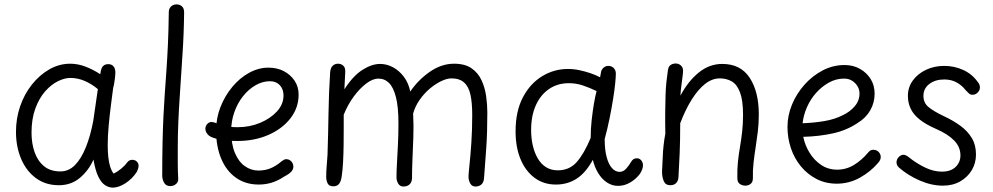

<svg xmlns="http://www.w3.org/2000/svg" viewBox="-20 -840 4537 877"><path d="M495 17Q477 17 459.5 5.5Q442 -6 428.5 -34.5Q415 -63 407 -111Q386 -63 346 -28.5Q306 6 249 6Q188 6 144 -26.5Q100 -59 76.5 -114.5Q53 -170 53 -238Q53 -299 72 -354.5Q91 -410 125.5 -453.5Q160 -497 205 -523Q250 -549 301 -549Q336 -549 371 -535.5Q406 -522 438 -501Q441 -528 450 -537.5Q459 -547 474 -547Q486 -547 493.5 -541.5Q501 -536 504 -527.5Q507 -519 507 -508Q507 -500 505.5 -487.5Q504 -475 502 -462Q500 -449 497 -439Q493 -408 487 -362Q481 -316 476.5 -267Q472 -218 472 -177Q472 -149 474.5 -124Q477 -99 483 -79.5Q489 -60 499 -47Q516 -55 533.5 -69.5Q551 -84 560 -97Q566 -105 572 -107.5Q578 -110 584 -110Q597 -110 605 -102Q613 -94 613 -83Q613 -76 610.5 -68.5Q608 -61 605 -55Q584 -23 553 -3Q522 17 495 17ZM256 -57Q294 -57 322.5 -86Q351 -115 372 -167Q393 -219 406 -288L427 -433Q398 -457 366.5 -470.5Q335 -484 301 -484Q275 -484 244.5 -469Q214 -454 186.5 -423Q159 -392 141.5 -344.5Q124 -297 124 -234Q124 -185 138 -145Q152 -105 181 -81Q210 -57 256 -57Z M751 -784Q751 -796 756 -804Q761 -812 769 -816Q777 -820 786 -820Q801 -820 811 -811Q821 -802 821 -784Q820 -686 813.5 -590.5Q807 -495 801 -399Q797 -341 794.5 -281.5Q792 -222 792 -163Q792 -134 792 -96.5Q792 -59 794 -24Q795 -9 784 0.5Q773 10 758 10Q738 10 729.5 -5.5Q721 -21 721 -38Q721 -123 722.5 -189.5Q724 -256 726.5 -308Q729 -360 732 -402Q736 -459 740 -515.5Q744 -572 747 -637Q750 -702 751 -784Z M935 -220Q927 -227 922.5 -235Q918 -243 918 -253Q919 -267 929 -276Q939 -285 953 -282Q963 -280 975 -274.5Q987 -269 1008 -264Q1029 -259 1066 -259Q1121 -259 1168.5 -279Q1216 -299 1245.5 -331.5Q1275 -364 1275 -404Q1275 -433 1258 -451Q1241 -469 1213 -469Q1179 -469 1147 -450.5Q1115 -432 1090 -400.5Q1065 -369 1050.5 -328Q1036 -287 1036 -242Q1036 -182 1053 -141.5Q1070 -101 1098.5 -81Q1127 -61 1160 -61Q1190 -61 1215 -71Q1240 -81 1266 -103Q1273 -108 1277.5 -110.5Q1282 -113 1288 -113Q1297 -113 1304.5 -108Q1312 -103 1316 -95.5Q1320 -88 1320 -79Q1320 -67 1311 -56.5Q1302 -46 1279 -34Q1249 -14 1220.5 -5.5Q1192 3 1162 3Q1102 3 1058 -28Q1014 -59 990.5 -115Q967 -171 967 -244Q967 -300 987 -351Q1007 -402 1041 -443Q1075 -484 1118 -507.5Q1161 -531 1206 -531Q1246 -531 1276.5 -515Q1307 -499 1325.5 -471.5Q1344 -444 1344 -408Q1344 -348 1307 -300Q1270 -252 1206.5 -224Q1143 -196 1064 -196Q1042 -196 1021.5 -198Q1001 -200 984 -203Q967 -206 954.5 -210.5Q942 -215 935 -220Z M1488 -510Q1490 -531 1500 -540Q1510 -549 1524 -549Q1538 -549 1548 -540Q1558 -531 1557 -511L1553 -432Q1592 -493 1635 -520.5Q1678 -548 1716 -548Q1747 -548 1775.5 -532.5Q1804 -517 1825 -489Q1846 -461 1854 -422Q1891 -476 1944 -512.5Q1997 -549 2054 -549Q2104 -549 2134 -528Q2164 -507 2179.5 -473.5Q2195 -440 2200.5 -401Q2206 -362 2206 -326Q2206 -234 2201 -163Q2196 -92 2191 -27Q2190 -9 2180.5 1Q2171 11 2154 12Q2137 13 2128.5 -1Q2120 -15 2120 -33Q2120 -45 2124.5 -87Q2129 -129 2133 -188.5Q2137 -248 2137 -315Q2137 -370 2129 -407Q2121 -444 2100 -463Q2079 -482 2042 -482Q2022 -482 1995.5 -469.5Q1969 -457 1943 -435Q1917 -413 1896.5 -383.5Q1876 -354 1867 -321Q1870 -266 1868 -213Q1866 -160 1864 -113Q1862 -66 1862 -28Q1862 -10 1852.5 0.5Q1843 11 1825 12Q1808 13 1799.5 -0.5Q1791 -14 1791 -31Q1791 -53 1793 -90.5Q1795 -128 1797.5 -176Q1800 -224 1800 -276Q1800 -352 1788.5 -396.5Q1777 -441 1757 -461Q1737 -481 1708 -481Q1683 -481 1653.5 -459Q1624 -437 1596.5 -400Q1569 -363 1550 -316Q1550 -291 1550 -254.5Q1550 -218 1549.5 -177Q1549 -136 1547 -99Q1545 -62 1541 -36Q1538 -12 1529 -0.5Q1520 11 1503 11Q1483 11 1476.5 -2.5Q1470 -16 1470 -32Q1470 -59 1472.5 -85.5Q1475 -112 1476 -133Q1479 -226 1480.5 -322Q1482 -418 1488 -510Z M2335 -240Q2335 -332 2368.5 -395.5Q2402 -459 2456.5 -492Q2511 -525 2574 -525Q2601 -525 2626.5 -519.5Q2652 -514 2676 -506Q2700 -498 2721 -487L2726 -514Q2730 -526 2739 -532.5Q2748 -539 2758 -539Q2774 -539 2783.5 -529Q2793 -519 2793 -504Q2793 -489 2790 -459Q2787 -429 2780.5 -388Q2774 -347 2764.5 -300Q2755 -253 2742 -205Q2742 -156 2751 -122.5Q2760 -89 2775.5 -72Q2791 -55 2810 -55Q2827 -55 2840 -69.5Q2853 -84 2863 -101Q2867 -108 2873 -112.5Q2879 -117 2889 -117Q2901 -117 2909 -107.5Q2917 -98 2917 -85Q2917 -76 2913 -65.5Q2909 -55 2903 -46Q2886 -23 2859.5 -7Q2833 9 2803 9Q2776 9 2752.5 -6.5Q2729 -22 2712.5 -49Q2696 -76 2688 -110Q2655 -50 2613.5 -23.5Q2572 3 2519 3Q2463 3 2421.5 -28Q2380 -59 2357.5 -113.5Q2335 -168 2335 -240ZM2406 -246Q2406 -209 2413.5 -176Q2421 -143 2436 -117Q2451 -91 2474 -76.5Q2497 -62 2528 -62Q2581 -62 2614.5 -100Q2648 -138 2678 -210Q2678 -250 2682.5 -291Q2687 -332 2693 -367Q2699 -402 2705 -424Q2674 -439 2643 -449.5Q2612 -460 2578 -460Q2527 -460 2488 -433.5Q2449 -407 2427.5 -359Q2406 -311 2406 -246Z M3031 -521Q3033 -533 3038.5 -539Q3044 -545 3051.5 -547.5Q3059 -550 3066 -550Q3080 -550 3090 -541Q3100 -532 3100 -517Q3100 -508 3097.5 -488.5Q3095 -469 3092 -446.5Q3089 -424 3088 -403Q3123 -469 3171.5 -508.5Q3220 -548 3279 -548Q3363 -548 3404.5 -484.5Q3446 -421 3446 -318Q3446 -276 3441.5 -239Q3437 -202 3431.5 -167Q3426 -132 3422 -97Q3418 -62 3419 -26Q3419 -8 3408.5 0Q3398 8 3385 8Q3370 8 3359 0Q3348 -8 3348 -26Q3347 -65 3350.5 -99.5Q3354 -134 3360 -168.5Q3366 -203 3370 -239Q3374 -275 3374 -316Q3374 -382 3360 -418.5Q3346 -455 3322 -468.5Q3298 -482 3268 -482Q3233 -482 3201 -457Q3169 -432 3140 -386Q3111 -340 3087 -277Q3087 -198 3084.5 -140Q3082 -82 3079 -30Q3078 -14 3068.5 -4Q3059 6 3042 6Q3020 6 3012 -12.5Q3004 -31 3004 -56Q3006 -89 3007 -118.5Q3008 -148 3011 -175.5Q3014 -203 3019 -229Q3018 -286 3018.5 -329Q3019 -372 3020 -405Q3021 -438 3024 -466Q3027 -494 3031 -521Z M3802 -1Q3751 -1 3709.5 -22.5Q3668 -44 3638 -80.5Q3608 -117 3592.5 -163.5Q3577 -210 3577 -260Q3577 -312 3597.5 -362Q3618 -412 3654.5 -453Q3691 -494 3738 -518.5Q3785 -543 3838 -543Q3877 -543 3908 -525.5Q3939 -508 3957 -479Q3975 -450 3975 -412Q3975 -371 3955 -336Q3935 -301 3897 -278Q3848 -245 3785.5 -231Q3723 -217 3649 -215Q3657 -176 3678 -142Q3699 -108 3731 -86.5Q3763 -65 3804 -65Q3845 -65 3880.5 -86.5Q3916 -108 3946 -144Q3952 -151 3957.5 -153.5Q3963 -156 3969 -156Q3979 -156 3986.5 -151.5Q3994 -147 3998.5 -139.5Q4003 -132 4003 -123Q4003 -117 4000.5 -110.5Q3998 -104 3991 -96Q3956 -55 3907 -28Q3858 -1 3802 -1ZM3646 -277Q3699 -279 3746 -287Q3793 -295 3830 -314Q3862 -329 3884 -354.5Q3906 -380 3906 -413Q3906 -431 3897 -446Q3888 -461 3872.5 -471Q3857 -481 3835 -481Q3799 -481 3766.5 -463Q3734 -445 3708 -416Q3682 -387 3666 -350.5Q3650 -314 3646 -277Z M4445 -467Q4452 -459 4454 -452.5Q4456 -446 4456 -440Q4456 -431 4451 -423.5Q4446 -416 4438.5 -411.5Q4431 -407 4422 -407Q4412 -407 4405 -414Q4398 -421 4390 -429Q4375 -449 4350.5 -463Q4326 -477 4293 -477Q4252 -477 4225 -456.5Q4198 -436 4198 -402Q4198 -371 4220 -352Q4242 -333 4292 -309Q4335 -289 4367.5 -265Q4400 -241 4419 -209.5Q4438 -178 4438 -134Q4438 -95 4419 -63Q4400 -31 4366 -11.5Q4332 8 4287 8Q4235 8 4181 -15.5Q4127 -39 4087 -74Q4081 -79 4078 -85.5Q4075 -92 4075 -98Q4075 -112 4085 -122.5Q4095 -133 4107 -133Q4112 -133 4117.5 -130.5Q4123 -128 4130 -123Q4164 -95 4204 -75.5Q4244 -56 4282 -56Q4323 -56 4345 -77.5Q4367 -99 4367 -130Q4367 -169 4338 -198.5Q4309 -228 4256 -251Q4210 -271 4181.5 -293.5Q4153 -316 4140 -343Q4127 -370 4127 -402Q4127 -442 4150 -473Q4173 -504 4210.5 -521.5Q4248 -539 4293 -539Q4339 -539 4379.5 -520.5Q4420 -502 4445 -467Z"/></svg>

Font: Playpen Sans Light
Style: Regular
Weight: 300
Designer: Laura Meseguer, Veronika Burian, José Scaglione
Foundry: TypeTogether
Version: Version 1.001